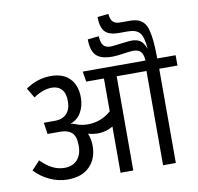

<svg xmlns="http://www.w3.org/2000/svg" viewBox="-104 -1138 1283 1246"><g transform="rotate(-10 537.0 -514.5)"><path d="M1074.2 -689V-621.1H954.1V0H870.1V-621.1H673.8V0H589.8V-304.2Q542 -276.9 491.2 -276.9Q460.4 -276.9 425.8 -286.1Q441.9 -248 441.9 -204.1Q441.9 -119.6 390.9 -67.9Q339.8 -16.1 245.1 -16.1Q184.6 -16.1 127.2 -43Q69.8 -69.8 29.8 -113.8L83 -170.9Q122.6 -131.3 159.9 -112.8Q197.3 -94.2 238.8 -94.2Q292.5 -94.2 322.8 -127.9Q353 -161.6 353 -221.2Q353 -282.7 326.4 -306.4Q299.8 -330.1 252 -330.1H167L155.8 -405.8H228Q279.8 -405.8 306.9 -435.3Q334 -464.8 334 -517.1Q334 -568.4 310.5 -594.7Q287.1 -621.1 245.1 -621.1Q186.5 -621.1 125 -578.1L85.9 -643.1Q163.6 -696.8 252 -696.8Q334 -696.8 377.4 -650.9Q420.9 -605 420.9 -526.9Q420.9 -469.7 396.2 -427.5Q371.6 -385.3 324.2 -369.1Q338.9 -369.1 357.9 -360.8Q393.6 -346.2 435.1 -346.2Q523.9 -346.2 589.8 -404.8V-621.1H473.1L461.9 -689H876Q873 -731.4 856.7 -748.3Q840.3 -765.1 807.1 -765.1Q788.6 -765.1 742.2 -758.1Q695.8 -751 668.9 -751Q593.8 -751 562.3 -783Q530.8 -814.9 530.8 -889.2L604 -897Q606.9 -853.5 621.6 -835.7Q636.2 -817.9 669.9 -817.9Q685.5 -817.9 736.8 -825Q788.1 -832 811 -832Q841.8 -832 863.8 -818.4Q885.7 -804.7 902.8 -761.2Q897 -839.4 874 -867.2Q851.1 -895 796.9 -895H737.8Q671.4 -895 644.8 -924.6Q618.2 -954.1 618.2 -1021L690.9 -1028.8Q693.8 -993.2 708.7 -977.1Q723.6 -960.9 755.9 -960.9H816.9Q850.1 -960.9 872.3 -953.4Q894.5 -945.8 910.6 -928.2Q926.8 -910.6 935.5 -878.4Q944.3 -846.2 948.5 -801.3Q952.6 -756.3 953.1 -689Z"/></g></svg>

Font: FiraGO
Style: Regular
Weight: 400
Designer: bBox Type
Foundry: bBox Type GmbH
Version: Version 1.001;PS 001.001;hotconv 1.0.88;makeotf.lib2.5.64775